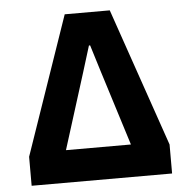

<svg xmlns="http://www.w3.org/2000/svg" viewBox="-51 -748 784 798"><g transform="rotate(-5 341.0 -349.0)"><path d="M49 0V-121L248 -698H436L635 -121V0ZM475 -135 376 -450 342 -560H337L303 -450L204 -135Z"/></g></svg>

Font: IBM Plex Sans
Style: Regular
Weight: 400
Designer: Mike Abbink, Paul van der Laan, Pieter van Rosmalen
Foundry: Bold Monday
Version: Version 3.201